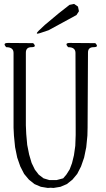

<svg xmlns="http://www.w3.org/2000/svg" viewBox="-20 -972 540 975"><path d="M148.4 -752.9Q168.9 -732.4 139.6 -732.4Q111.3 -732.4 111.3 -704.1V-335.9L113.3 -291L118.2 -236.3L127.9 -187.5L140.6 -144.5L157.2 -110.4L176.8 -85L201.2 -66.4L230.5 -57.6H267.6L300.8 -66.4L317.4 -85.9L334 -112.3L345.7 -143.6L355.5 -183.6L362.3 -231.4L364.3 -286.1V-323.2L363.3 -703.1Q363.3 -732.4 326.2 -732.4Q305.7 -753.9 334 -753.9L463.9 -752.9Q484.4 -732.4 455.1 -732.4Q426.8 -732.4 426.8 -705.1L424.8 -323.2L423.8 -283.2L418 -224.6L407.2 -171.9L391.6 -127L372.1 -88.9L347.7 -59.6L319.3 -37.1L287.1 -23.4L252 -17.6L237.3 -18.6L222.7 -17.6L187.5 -23.4L155.3 -37.1L127 -59.6L102.5 -88.9L83 -127L67.4 -171.9L56.6 -224.6L50.8 -283.2L48.8 -323.2V-703.1Q48.8 -732.4 11.7 -732.4Q-8.8 -753.9 20.5 -753.9ZM368.2 -895.5 226.6 -818.4 182.6 -803.7Q155.3 -794.9 175.8 -815.4L208 -845.7L279.3 -905.3L333 -947.3L356.4 -952.1L376 -938.5L380.9 -915Z"/></svg>

Font: B2 Hana
Style: Regular
Weight: 500
Version: 2020-08-05; (max)